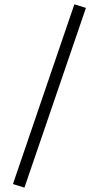

<svg xmlns="http://www.w3.org/2000/svg" viewBox="-20 -772 470 890"><path d="M378.4 -735.4 93.3 97.7 40 81.1 324.7 -752Z"/></svg>

Font: Vazirmatn RD UI FD
Style: Bold
Weight: 700
Designer: Saber Rastikerdar
Foundry: Saber Rastikerdar
Version: Version 33.003